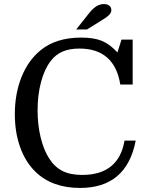

<svg xmlns="http://www.w3.org/2000/svg" viewBox="-20 -915 724 945"><path d="M371 -676Q322 -676 287.5 -661Q253 -646 229 -614Q199 -575 182 -511.5Q165 -448 165 -372Q165 -301 180 -239Q195 -177 222 -135Q249 -93 287.5 -73.5Q326 -54 384 -54Q564 -54 593 -223H648Q603 10 374 10Q236 10 154 -70Q105 -118 79 -191Q53 -264 53 -353Q53 -454 86 -536Q119 -618 179 -667Q255 -730 380 -730Q442 -730 481 -714Q520 -698 558 -657L578 -720H633V-499H572Q558 -587 507.5 -631.5Q457 -676 371 -676ZM355 -770 416 -847Q430 -865 442.5 -875.5Q455 -886 467 -890.5Q479 -895 491 -895Q508 -895 518 -887Q528 -879 528 -865Q528 -855 520.5 -845.5Q513 -836 497 -825.5Q481 -815 455 -799L408 -770Z"/></svg>

Font: Domine
Style: Regular
Weight: 400
Designer: Pablo Impallari, Rodrigo Fuenzalida, Brenda Gallo
Foundry: Pablo Impallari, Rodrigo Fuenzalida, Brenda Gallo
Version: Version 2.000